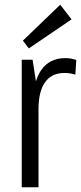

<svg xmlns="http://www.w3.org/2000/svg" viewBox="-20 -793 343 813"><path d="M72 -540H118L143 -378V0H72ZM119 -345Q119 -444 154 -495.5Q189 -547 257 -547Q268 -547 280 -545Q292 -543 303 -539L299 -477Q277 -484 253 -484Q199 -484 171 -445Q143 -406 143 -330ZM283 -711 102 -588 77 -621 235 -773Z"/></svg>

Font: Pathway Extreme Condensed Light
Style: Regular
Weight: 300
Width: 3
Version: Version 1.001;gftools[0.9.26]